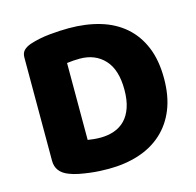

<svg xmlns="http://www.w3.org/2000/svg" viewBox="-96 -723 858 839"><g transform="rotate(-15 333.0 -303.5)"><path d="M239 -130Q250 -128 266 -126.5Q282 -125 296 -125Q330 -125 358.5 -135Q387 -145 407.5 -166Q428 -187 439.5 -220.5Q451 -254 451 -301Q451 -391 409 -436.5Q367 -482 297 -482Q283 -482 268.5 -481Q254 -480 239 -478ZM295 16Q278 16 256 15Q234 14 210.5 11Q187 8 163.5 3.5Q140 -1 120 -9Q65 -30 65 -82V-549Q65 -570 76.5 -581.5Q88 -593 108 -600Q151 -614 199 -618.5Q247 -623 285 -623Q363 -623 426.5 -604Q490 -585 535.5 -545.5Q581 -506 606 -446Q631 -386 631 -304Q631 -224 607 -164.5Q583 -105 538.5 -64.5Q494 -24 432 -4Q370 16 295 16Z"/></g></svg>

Font: Baloo Da
Style: Regular
Weight: 400
Designer: Noopur Datye and Ek Type
Foundry: Ek Type
Version: Version 1.443;PS 1.000;hotconv 16.6.51;makeotf.lib2.5.65220;